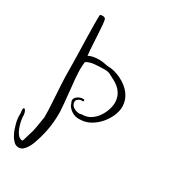

<svg xmlns="http://www.w3.org/2000/svg" viewBox="-251 -883 1174 1321"><g transform="rotate(30 336.0 -223.0)"><path d="M114 314Q93 314 76.5 298.5Q60 283 48 261Q36 239 28.5 216.5Q21 194 18 181Q12 158 10.5 140.5Q9 123 10 101Q7 87 7 78Q7 61 15 61Q20 61 26 70.5Q32 80 35 100Q34 116 38.5 142.5Q43 169 53 196Q63 223 78 241.5Q93 260 114 260Q117 260 121 244.5Q125 229 127 225Q129 220 129.5 216Q130 212 132 208Q146 169 152.5 127.5Q159 86 166 44Q166 -5 162 -68Q158 -131 154 -199.5Q150 -268 150 -333Q150 -345 149.5 -379Q149 -413 148 -458.5Q147 -504 145.5 -553Q144 -602 143.5 -645.5Q143 -689 143 -718Q143 -753 144 -755Q149 -760 165 -760Q183 -760 188 -748Q192 -738 194.5 -707.5Q197 -677 199.5 -636Q202 -595 204.5 -551Q207 -507 211 -470Q226 -478 247 -482.5Q268 -487 293 -487Q324 -487 363 -478Q394 -478 422 -470.5Q450 -463 476 -450Q532 -422 563 -379.5Q594 -337 594 -284Q594 -251 578 -213Q562 -175 533 -141Q504 -107 465.5 -85.5Q427 -64 382 -64H367Q351 -64 332.5 -72.5Q314 -81 300 -94.5Q286 -108 281 -122Q279 -130 275 -137Q271 -144 271 -152Q271 -171 292.5 -185.5Q314 -200 337 -198Q345 -198 345 -190Q345 -181 334 -183Q318 -184 304.5 -174Q291 -164 291 -152Q291 -127 312.5 -112Q334 -97 365 -97Q370 -99 374 -100Q378 -101 382 -101Q418 -101 446.5 -119Q475 -137 495 -165.5Q515 -194 525.5 -225.5Q536 -257 536 -284Q536 -369 448 -416Q428 -426 408.5 -436.5Q389 -447 363 -447Q322 -447 282.5 -443.5Q243 -440 217 -423Q216 -412 214.5 -396.5Q213 -381 213 -364Q213 -347 214.5 -328Q216 -309 217 -289Q219 -271 222 -240.5Q225 -210 228.5 -175Q232 -140 235 -108.5Q238 -77 239 -56Q240 -48 240 -39Q240 -30 240 -22Q240 43 228 106.5Q216 170 193 232Q187 248 176 267.5Q165 287 150 300.5Q135 314 114 314Z"/></g></svg>

Font: Ruge Boogie
Style: Regular
Weight: 400
Designer: Robert E. Leuschke
Foundry: Robert E. Leuschke
Version: Version 1.010; ttfautohint (v1.8.3)